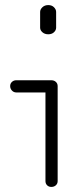

<svg xmlns="http://www.w3.org/2000/svg" viewBox="-20 -722 322 756"><path d="M182 14Q172 14 165.5 7.5Q159 1 159 -9V-358H44Q34 -358 27 -365.5Q20 -373 20 -383Q20 -393 27 -399.5Q34 -406 44 -406H182Q193 -406 200 -399.5Q207 -393 207 -383V-9Q207 1 200 7.5Q193 14 182 14ZM170 -587Q156 -587 147 -595Q138 -603 138 -613V-675Q138 -685 147 -693.5Q156 -702 170 -702Q184 -702 192.5 -693.5Q201 -685 201 -675V-613Q201 -603 192.5 -595Q184 -587 170 -587Z"/></svg>

Font: Zen Kurenaido
Style: Regular
Weight: 400
Designer: Yoshimichi Ohira
Foundry: Positype
Version: Version 1.001